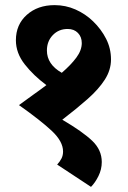

<svg xmlns="http://www.w3.org/2000/svg" viewBox="-20 -654 498 749"><path d="M335 75 203 -12Q214 -24 220 -36Q226 -48 226 -63Q226 -102 182.5 -143Q139 -184 54 -244Q82 -265 109 -284Q136 -303 161 -322Q111 -359 76.5 -403Q42 -447 42 -497Q42 -558 84.5 -596Q127 -634 193 -634Q236 -634 274.5 -617Q313 -600 343 -571Q375 -540 394 -502.5Q413 -465 413 -422Q413 -381 389 -343.5Q365 -306 322 -268Q279 -230 223 -187Q303 -140 340 -104.5Q377 -69 377 -22Q377 7 364 33Q351 59 335 75ZM163 -457Q163 -403 221 -370Q257 -401 278 -429.5Q299 -458 299 -486Q299 -510 284 -525.5Q269 -541 244 -541Q209 -541 186 -517Q163 -493 163 -457Z"/></svg>

Font: Noto Serif Devanagari ExtraBold
Style: Regular
Weight: 800
Designer: Universal Thirst, Indian Type Foundry and the Monotype Design Team
Foundry: Monotype Imaging Inc.
Version: Version 2.004; ttfautohint (v1.8.4.7-5d5b)